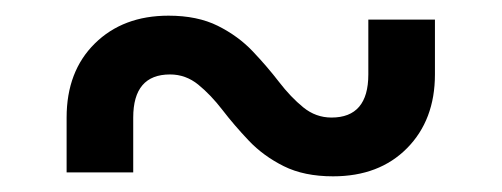

<svg xmlns="http://www.w3.org/2000/svg" viewBox="-20 -475 640 245"><path d="M65 -255V-325Q65 -384 101 -419.5Q137 -455 195 -455Q232 -455 258 -442Q284 -429 302.5 -409.5Q321 -390 336 -370.5Q351 -351 367 -338Q383 -325 403 -325Q450 -325 450 -380V-450H535V-380Q535 -322 499.5 -286Q464 -250 405 -250Q368 -250 342 -263Q316 -276 297.5 -295.5Q279 -315 264 -334.5Q249 -354 233 -367Q217 -380 197 -380Q150 -380 150 -325V-255Z"/></svg>

Font: Liga JetBrainsMono Nerd Font
Style: Regular
Weight: 400
Designer: Philipp Nurullin, Konstantin Bulenkov
Foundry: JetBrains
Version: Version 2.225; ttfautohint (v1.8.3)